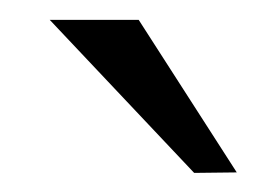

<svg xmlns="http://www.w3.org/2000/svg" viewBox="-20 -740 282 196"><path d="M178.2 -563.5 30.8 -719.7H121.6L221.7 -564Z"/></svg>

Font: Pontano Sans Light
Style: Regular
Weight: 300
Designer: Vernon Adams
Foundry: Vernon Adams
Version: Version 2.001